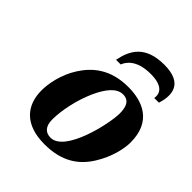

<svg xmlns="http://www.w3.org/2000/svg" viewBox="-198 -845 988 988"><g transform="rotate(45 295.5 -351.0)"><path d="M549 -556C572 -628 570 -714 431 -714C292 -714 253 -638 237 -556H271C281 -582 312 -631 415 -631C515 -631 520 -582 515 -556ZM77 -174C77 -66 139 12 284 12C410 12 482 -40 529 -115C575 -188 591 -263 591 -308C591 -462 484 -502 381 -502C252 -502 181 -441 136 -371C90 -300 77 -219 77 -174ZM222 -107C222 -174 242 -266 274 -339C305 -408 342 -456 389 -456C436 -456 446 -416 446 -374C446 -300 387 -34 282 -34C245 -34 222 -57 222 -107Z"/></g></svg>

Font: Heuristica
Style: Bold Italic
Weight: 700
Italic angle: -13°
Version: Version 1.0.1